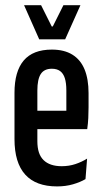

<svg xmlns="http://www.w3.org/2000/svg" viewBox="-20 -694 382 722"><path d="M194.5 7Q115 7 74.8 -37.5Q34.5 -82 34.5 -171V-345Q34.5 -425.5 69.2 -466.5Q104 -507.5 175 -507.5Q221.5 -507.5 252.2 -488.5Q283 -469.5 298 -433Q313 -396.5 313 -344V-290.5Q313 -270 312 -250Q311 -230 308 -208.5H229.5Q229.5 -253 229.5 -287.8Q229.5 -322.5 229.5 -354Q229.5 -382 223.8 -400Q218 -418 206 -426.8Q194 -435.5 175 -435.5Q146 -435.5 133.2 -415.5Q120.5 -395.5 120.5 -354V-249.5V-234.5V-163Q120.5 -139 126.2 -121.2Q132 -103.5 143.8 -92Q155.5 -80.5 172.5 -74.8Q189.5 -69 212 -69Q239.5 -69 263.5 -77Q287.5 -85 307.5 -97.5L301.5 -20.5Q282 -9 254.5 -1Q227 7 194.5 7ZM88.5 -208.5V-277.5H288V-208.5ZM127.5 -546 70.5 -674.5H134.5L174.5 -594.5H178.5L218.5 -674.5H282.5L225 -546Z"/></svg>

Font: Anek Latin Condensed Medium
Style: Regular
Weight: 500
Width: 3
Designer: Yesha Goshar
Foundry: Ek Type
Version: Version 1.003